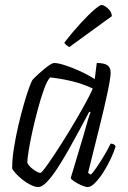

<svg xmlns="http://www.w3.org/2000/svg" viewBox="-20 -754 515 774"><path d="M135 0Q121 0 103 -9Q85 -18 69 -31Q53 -44 42 -56.5Q31 -69 29 -75Q29 -113 36.5 -159.5Q44 -206 55 -252.5Q66 -299 77.5 -338.5Q89 -378 98.5 -403.5Q108 -429 112 -433Q119 -441 136.5 -457Q154 -473 172 -486.5Q190 -500 199 -500Q214 -500 242 -491Q270 -482 302 -467.5Q334 -453 362 -435L370 -500Q400 -500 413 -491Q426 -482 426 -461Q426 -441 414 -383.5Q402 -326 381 -242Q360 -158 335 -57L346 -50Q355 -58 370 -80Q385 -102 400.5 -128Q416 -154 426 -175Q441 -175 446 -164Q440 -143 427 -115Q414 -87 397.5 -61Q381 -35 364 -17.5Q347 0 334 0Q325 0 309.5 -6.5Q294 -13 281 -21.5Q268 -30 265 -36L316 -206Q326 -242 334 -269Q342 -296 345 -301L340 -304Q322 -270 300 -229Q278 -188 255 -147.5Q232 -107 210 -73.5Q188 -40 168.5 -20Q149 0 135 0ZM143 -57Q147 -57 161.5 -76.5Q176 -96 197 -127.5Q218 -159 242 -197.5Q266 -236 288.5 -274.5Q311 -313 328.5 -345.5Q346 -378 354 -397Q317 -415 272.5 -426Q228 -437 182 -442Q170 -429 157.5 -394.5Q145 -360 133 -315.5Q121 -271 111 -226Q101 -181 95.5 -146.5Q90 -112 90 -98Q97 -83 115.5 -70Q134 -57 143 -57ZM259 -564Q253 -568 246 -573.5Q239 -579 240 -583Q275 -628 307 -662.5Q339 -697 361 -715.5Q383 -734 389 -734Q399 -734 414.5 -720.5Q430 -707 431 -689Z"/></svg>

Font: Texturina 72pt 72pt ExtraLight
Style: Italic
Weight: 200
Italic angle: -11°
Designer: Guillermo Torres Carreño
Foundry: Omnibus-Type
Version: Version 1.002; ttfautohint (v1.8.3)